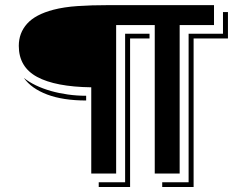

<svg xmlns="http://www.w3.org/2000/svg" viewBox="-20 -628 973 753"><path d="M337.9 -285.6Q197.3 -287.6 125.5 -326.4Q53.7 -365.2 53.7 -448.2Q53.7 -498.5 86.2 -534.9Q118.7 -571.3 189.5 -589.8Q231 -600.6 284.2 -604.2Q337.4 -607.9 406.7 -607.9H819.3V-529.8H684.6V52.7H586.9V-529.8H435.5V52.7H337.9ZM719.7 86.9V-495.6H854.5V-580.6H874V-477.1H739.3V105.5H616.2V86.9ZM470.7 86.9V-495.6H566.4V-477.1H490.2V105.5H367.2V86.9ZM73.7 -322.3Q93.8 -306.2 120.8 -293.2Q147.9 -280.3 179.7 -271.2Q211.4 -262.2 246.6 -257.3Q281.7 -252.4 317.9 -252.4V-233.9Q227.1 -233.9 165 -257.3Q103 -280.8 73.7 -322.3Z"/></svg>

Font: Vast Shadow
Style: Regular
Weight: 400
Designer: Nicole Fally
Foundry: Nicole Fally
Version: Version 1.002